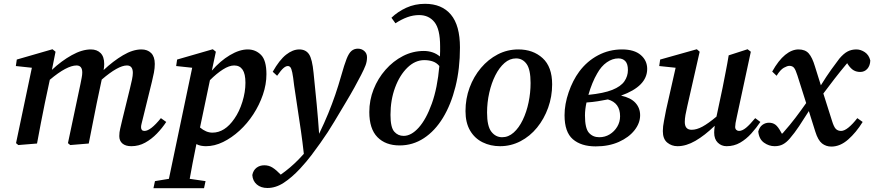

<svg xmlns="http://www.w3.org/2000/svg" viewBox="-20 -752 4580 1006"><path d="M174 0 76 8 64 -2 147 -397 63 -406 68 -440 255 -494 271 -481 252 -386Q302 -433 356 -463Q410 -493 456 -493Q488 -493 507 -474Q526 -455 526 -417Q526 -402 523 -385Q573 -432 624.5 -462.5Q676 -493 721 -493Q753 -493 772 -474Q791 -455 791 -417Q791 -395 786.5 -371.5Q782 -348 776 -324L730 -137Q726 -120 722.5 -107Q719 -94 719 -86Q719 -66 737 -66Q769 -66 823 -133L851 -113Q830 -81 802 -52Q774 -23 740.5 -4.5Q707 14 668 14Q638 14 621.5 0Q605 -14 605 -39Q605 -59 610 -79Q615 -99 621 -126L661 -289Q667 -313 671.5 -334.5Q676 -356 676 -370Q676 -409 645 -409Q599 -409 513 -335L487 -212Q476 -159 466 -106.5Q456 -54 445 0L348 8L336 -2L402 -314Q405 -330 408 -345Q411 -360 411 -372Q411 -409 381 -409Q356 -409 321 -390.5Q286 -372 241 -334L215 -212Q204 -159 194 -106.5Q184 -54 174 0Z M784 234 792 197 865 185 987 -397 903 -406 908 -440 1095 -494 1111 -481 1090 -382Q1134 -433 1184.5 -463Q1235 -493 1278 -493Q1319 -493 1347.5 -464.5Q1376 -436 1376 -363Q1376 -310 1357.5 -256Q1339 -202 1307.5 -153.5Q1276 -105 1235 -67.5Q1194 -30 1149 -8Q1104 14 1059 14Q1046 14 1033 11.5Q1020 9 1009 3Q997 60 989 103.5Q981 147 974 185L1057 197L1049 234ZM1207 -409Q1181 -409 1148 -388Q1115 -367 1080 -332L1028 -84Q1060 -57 1093 -57Q1158 -57 1208 -130Q1234 -167 1250 -218.5Q1266 -270 1266 -318Q1266 -365 1251 -387Q1236 -409 1207 -409Z M1302 165Q1307 140 1324 127Q1341 114 1365 114Q1389 114 1408.5 126.5Q1428 139 1451 163Q1502 127 1544 84Q1552 76 1558.5 68.5Q1565 61 1572 54Q1565 -9 1557 -64.5Q1549 -120 1540 -178Q1531 -236 1521 -305Q1516 -350 1511.5 -371.5Q1507 -393 1501.5 -399.5Q1496 -406 1488 -406Q1478 -406 1465.5 -395.5Q1453 -385 1432 -355L1409 -376Q1444 -438 1479 -465.5Q1514 -493 1548 -493Q1582 -493 1599 -468Q1616 -443 1623 -370Q1632 -284 1639.5 -204.5Q1647 -125 1652 -51Q1680 -109 1700 -158Q1720 -207 1736.5 -255Q1753 -303 1768 -356Q1784 -413 1796 -443.5Q1808 -474 1822 -485.5Q1836 -497 1855 -497Q1875 -497 1889 -484.5Q1903 -472 1903 -452Q1903 -430 1895.5 -410Q1888 -390 1872 -359Q1856 -328 1837 -293.5Q1818 -259 1791 -214Q1763 -168 1731.5 -114.5Q1700 -61 1658 -2Q1636 29 1611.5 61.5Q1587 94 1552 132Q1509 178 1467 205.5Q1425 233 1381 233Q1347 233 1325.5 214.5Q1304 196 1302 165Z M2026 -150Q2026 -85 2045.5 -62.5Q2065 -40 2095 -40Q2135 -40 2174 -83.5Q2213 -127 2242.5 -209Q2272 -291 2282 -406Q2268 -423 2248 -430Q2228 -437 2203 -437Q2155 -437 2114.5 -397.5Q2074 -358 2050 -293Q2026 -228 2026 -150ZM2074 10Q2000 10 1957.5 -33.5Q1915 -77 1915 -165Q1915 -227 1937.5 -284Q1960 -341 2000 -386.5Q2040 -432 2091.5 -458.5Q2143 -485 2201 -485Q2224 -485 2245.5 -478Q2267 -471 2285 -456Q2286 -470 2286 -483.5Q2286 -497 2286 -510Q2286 -599 2256.5 -636Q2227 -673 2176 -673Q2145 -673 2114.5 -662Q2084 -651 2052 -630L2031 -659Q2064 -691 2109 -711.5Q2154 -732 2207 -732Q2295 -732 2342.5 -675.5Q2390 -619 2390 -503Q2390 -392 2366.5 -298Q2343 -204 2301 -135Q2259 -66 2201 -28Q2143 10 2074 10Z M2600 14Q2550 14 2508.5 -6.5Q2467 -27 2443 -68Q2419 -109 2419 -170Q2419 -235 2440.5 -293Q2462 -351 2500 -396Q2538 -441 2588 -467Q2638 -493 2696 -493Q2773 -493 2823 -447.5Q2873 -402 2873 -310Q2873 -246 2852 -187.5Q2831 -129 2794 -83.5Q2757 -38 2707 -12Q2657 14 2600 14ZM2611 -33Q2644 -33 2671.5 -57.5Q2699 -82 2719 -123.5Q2739 -165 2749.5 -215.5Q2760 -266 2760 -317Q2760 -388 2739 -417Q2718 -446 2684 -446Q2651 -446 2623.5 -422Q2596 -398 2575.5 -357.5Q2555 -317 2543.5 -266Q2532 -215 2532 -162Q2532 -91 2554.5 -62Q2577 -33 2611 -33Z M3109 -367Q3096 -345 3084 -316Q3072 -287 3063 -255Q3143 -263 3188 -281Q3233 -299 3251.5 -326Q3270 -353 3270 -385Q3270 -417 3256.5 -431.5Q3243 -446 3220 -446Q3189 -446 3159.5 -425.5Q3130 -405 3109 -367ZM3101 15Q3025 15 2981.5 -22.5Q2938 -60 2938 -148Q2938 -206 2959.5 -268.5Q2981 -331 3015 -377Q3056 -432 3114 -462.5Q3172 -493 3239 -493Q3303 -493 3337 -464Q3371 -435 3371 -391Q3371 -300 3234 -251Q3285 -240 3309.5 -213Q3334 -186 3334 -148Q3334 -107 3304.5 -69.5Q3275 -32 3222.5 -8.5Q3170 15 3101 15ZM3045 -147Q3045 -80 3065.5 -56.5Q3086 -33 3120 -33Q3150 -33 3174.5 -48Q3199 -63 3214 -88Q3229 -113 3229 -143Q3229 -213 3165 -231Q3140 -226 3112 -221.5Q3084 -217 3053 -215Q3049 -197 3047 -180Q3045 -163 3045 -147Z M3787 14Q3760 14 3741 -4.5Q3722 -23 3722 -57Q3722 -72 3725 -93Q3672 -42 3623.5 -14Q3575 14 3530 14Q3499 14 3476 -5Q3453 -24 3453 -65Q3453 -89 3459 -118.5Q3465 -148 3470 -176L3520 -397L3434 -406L3439 -440L3631 -494L3646 -481L3581 -195Q3575 -170 3571.5 -149.5Q3568 -129 3568 -113Q3568 -72 3604 -72Q3630 -72 3660.5 -88.5Q3691 -105 3734 -141L3766 -292Q3774 -334 3782.5 -376.5Q3791 -419 3798 -462L3897 -494L3914 -481L3840 -137Q3832 -103 3832 -87Q3832 -77 3838 -71.5Q3844 -66 3852 -66Q3869 -66 3889 -82.5Q3909 -99 3937 -133L3964 -113Q3943 -82 3916.5 -52.5Q3890 -23 3858 -4.5Q3826 14 3787 14Z M3953 -63Q3959 -86 3974.5 -97.5Q3990 -109 4009 -109Q4029 -109 4043 -98.5Q4057 -88 4073 -58L4077 -51Q4083 -55 4087 -61Q4119 -97 4147.5 -134.5Q4176 -172 4204 -212L4158 -357Q4149 -386 4140.5 -396.5Q4132 -407 4116 -407Q4105 -407 4087 -397Q4069 -387 4049 -355L4026 -377Q4059 -436 4094 -464.5Q4129 -493 4164 -493Q4199 -493 4217.5 -472Q4236 -451 4250 -404L4281 -305Q4310 -352 4335.5 -387.5Q4361 -423 4378 -445Q4401 -472 4421.5 -482.5Q4442 -493 4467 -493Q4490 -493 4511.5 -478.5Q4533 -464 4540 -435Q4539 -408 4524.5 -391.5Q4510 -375 4487 -375Q4468 -375 4453 -383.5Q4438 -392 4423 -414L4419 -421Q4417 -418 4413 -414Q4382 -377 4352.5 -339Q4323 -301 4294 -262L4339 -120Q4349 -87 4359.5 -76.5Q4370 -66 4387 -66Q4404 -66 4426 -84Q4448 -102 4472 -133L4500 -113Q4466 -58 4424 -21Q4382 16 4336 16Q4308 16 4287 -0.5Q4266 -17 4252 -62L4218 -170Q4191 -127 4167 -91Q4143 -55 4118 -26Q4101 -6 4082.5 4Q4064 14 4039 14Q4009 14 3983 -4.5Q3957 -23 3953 -63Z"/></svg>

Font: Source Serif Pro SemiBold
Style: Italic
Weight: 600
Italic angle: -12°
Designer: Frank Grießhammer
Foundry: Adobe Systems Incorporated
Version: Version 3.001;hotconv 1.0.111;makeotfexe 2.5.65597